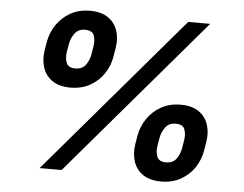

<svg xmlns="http://www.w3.org/2000/svg" viewBox="-53 -803 1120 881"><g transform="rotate(5 507.5 -363.0)"><path d="M267.1 -380.2Q215.5 -380.2 183.6 -402.3Q151.8 -424.4 139.9 -461Q128.1 -497.5 135 -540.5L141.3 -578.6Q148.7 -622.1 173.3 -658.7Q197.9 -695.3 237.1 -717.3Q276.3 -739.3 326.7 -739.3Q379.1 -739.3 410.7 -717.3Q442.3 -695.3 454.2 -658.7Q466 -622.1 458.6 -578.6L452.3 -540.5Q445.4 -497 421.2 -460.6Q396.9 -424.1 357.8 -402.1Q318.7 -380.2 267.1 -380.2ZM281.8 -469.7Q314.7 -469.7 330.4 -491.8Q346.1 -513.9 350.4 -540.5L356.8 -578.6Q361.3 -605.5 353.4 -628Q345.4 -650.5 311.8 -650.5Q280.1 -650.5 263.8 -627.6Q247.5 -604.7 243.2 -578.6L236.8 -540.5Q232.5 -513.9 241.1 -491.8Q249.7 -469.7 281.8 -469.7ZM719 12.8Q667.4 12.8 635.5 -9.2Q603.6 -31.3 591.8 -67.9Q580 -104.5 586.8 -147.5L593.2 -185.6Q600.5 -229.1 625.2 -265.7Q649.8 -302.3 689 -324.3Q728.2 -346.2 778.6 -346.2Q831 -346.2 862.6 -324.3Q894.2 -302.3 906 -265.7Q917.9 -229.1 910.5 -185.6L904.2 -147.5Q897.3 -104 873.1 -67.5Q848.8 -31.1 809.7 -9.1Q770.6 12.8 719 12.8ZM733.7 -76.7Q766.6 -76.7 782.3 -98.8Q798 -120.8 802.3 -147.5L808.6 -185.6Q813.2 -212.5 805.2 -235Q797.3 -257.4 763.6 -257.4Q731.9 -257.4 715.7 -234.6Q699.4 -211.7 695 -185.6L688.7 -147.5Q684.4 -120.8 693 -98.8Q701.6 -76.7 733.7 -76.7ZM159.2 0 779.8 -727.5H881.1L260.5 0Z"/></g></svg>

Font: Inter Variable
Style: Italic
Weight: 400
Italic angle: -9.39999°
Designer: Rasmus Andersson
Foundry: rsms
Version: Version 4.001;git-9221beed3